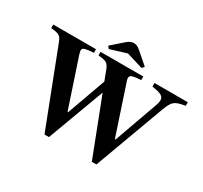

<svg xmlns="http://www.w3.org/2000/svg" viewBox="-201 -1214 1577 1488"><g transform="rotate(30 588.0 -470.0)"><path d="M352.5 10.5 90 -669Q81.5 -691.5 70.5 -703.8Q59.5 -716 39.8 -721.5Q20 -727 -14.5 -729.5V-761.5H368V-729.5Q317 -726 294.8 -720.5Q272.5 -715 269.8 -702Q267 -689 276 -661.5L419.5 -231H425L549 -576.5L514 -669Q505 -691.5 494 -703.8Q483 -716 463.2 -721.5Q443.5 -727 408.5 -729.5V-761.5H791V-729.5Q743 -727 720.2 -721Q697.5 -715 694 -701Q690.5 -687 700.5 -660L843 -231H849L988.5 -621Q1001.5 -657 997.5 -678.2Q993.5 -699.5 968.2 -711Q943 -722.5 891.5 -729.5V-761.5H1189.5V-729.5Q1144 -722.5 1118.5 -711.8Q1093 -701 1078.2 -679.8Q1063.5 -658.5 1049 -619.5L817 10.5H776L580.5 -496L392.5 10.5ZM452.5 -812 436 -832.5 534 -919Q552 -934.5 566.2 -942.2Q580.5 -950 600 -950Q616.5 -950 631 -942.5Q645.5 -935 664 -919L763.5 -832.5L746 -812L599 -857Z"/></g></svg>

Font: Libre Caslon Text SemiBold
Style: Regular
Weight: 600
Designer: Pablo Impallari, Rodrigo Fuenzalida, Katja Schimmel
Foundry: Pablo Impallari, Rodrigo Fuenzalida
Version: Version 2.000